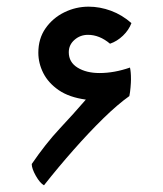

<svg xmlns="http://www.w3.org/2000/svg" viewBox="-20 -549 494 582"><path d="M113.3 12.7Q101.1 5.9 88.6 -16.1Q76.2 -38.1 76.2 -51.8Q118.2 -113.3 160.6 -158.7Q203.1 -204.1 240.2 -247.1Q189.9 -253.9 158.2 -275.6Q126.5 -297.4 111.3 -327.4Q96.2 -357.4 96.2 -389.2Q96.2 -432.1 118.2 -463.4Q140.1 -494.6 175 -511.7Q210 -528.8 248.5 -528.8Q282.7 -528.8 316.4 -516.4Q350.1 -503.9 378.4 -479Q370.6 -458 352.8 -440.9Q335 -423.8 313.5 -416.5Q281.7 -443.4 246.6 -443.4Q223.1 -443.4 205.8 -428.2Q188.5 -413.1 188.5 -390.6Q188.5 -360.4 215.1 -344Q241.7 -327.6 281.7 -327.6Q326.2 -327.6 374 -344.2Q375.5 -337.4 376.2 -329.3Q377 -321.3 377 -308.1Q377 -298.8 375.7 -284.2Q374.5 -269.5 372.1 -257.8Q336.4 -232.4 293.2 -190.2Q250 -147.9 203.9 -95.7Q157.7 -43.5 113.3 12.7Z"/></svg>

Font: Harmattan
Style: Bold
Weight: 700
Designer: George W. Nuss III and SIL International
Foundry: SIL International
Version: Version 4.000